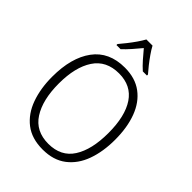

<svg xmlns="http://www.w3.org/2000/svg" viewBox="-267 -1076 1215 1215"><g transform="rotate(45 340.5 -468.5)"><path d="M622 -358Q622 -252 592 -169Q562 -86 499.5 -38Q437 10 341 10Q243 10 180.5 -38.5Q118 -87 88 -170.5Q58 -254 58 -359Q58 -529 130 -627Q202 -725 343 -725Q436 -725 498 -679Q560 -633 591 -550.5Q622 -468 622 -358ZM118 -358Q118 -212 173 -126.5Q228 -41 341 -41Q454 -41 508 -125.5Q562 -210 562 -358Q562 -509 507 -591Q452 -673 343 -673Q229 -673 173.5 -588.5Q118 -504 118 -358ZM368 -947Q380 -924 399.5 -896Q419 -868 440 -841.5Q461 -815 477 -797V-788H440Q415 -810 389 -839.5Q363 -869 340 -897Q317 -869 291 -839.5Q265 -810 241 -788H204V-797Q221 -817 242 -843.5Q263 -870 282 -897.5Q301 -925 313 -947Z"/></g></svg>

Font: Noto Sans Kannada SemiCondensed Light
Style: Regular
Weight: 300
Width: 4
Designer: Jelle Bosma - Monotype Design Team
Foundry: Monotype Imaging Inc.
Version: Version 2.005; ttfautohint (v1.8.4.7-5d5b)